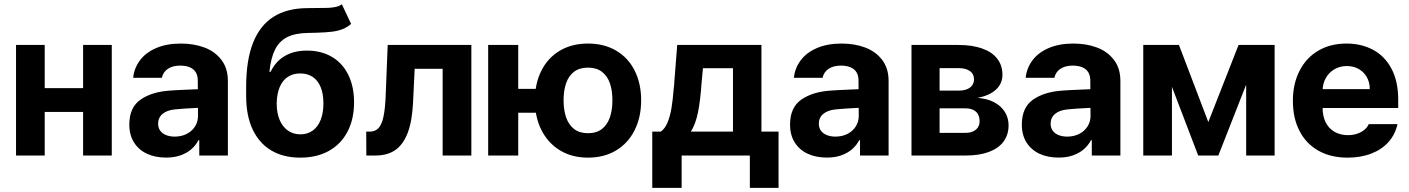

<svg xmlns="http://www.w3.org/2000/svg" viewBox="-20 -746 6761 921"><path d="M425.1 -209H147.4V-323.2H425.1ZM194.5 0H56.9V-530.3H194.5ZM516.2 0H378.6V-530.3H516.2Z M867.7 -225.3 820.9 -221.4Q782.4 -218 760.4 -200.2Q738.5 -182.4 738.5 -152.6Q738.5 -133 748.5 -119.1Q758.5 -105.2 776.7 -98Q794.9 -90.7 817.8 -90.7Q850.4 -90.7 875.9 -103.8Q901.3 -116.9 915.6 -139.5Q929.8 -162.1 929.8 -189.6L928.7 -360.7Q928.7 -383.3 919.1 -399.2Q909.6 -415.1 890.4 -423.2Q871.3 -431.3 844.6 -431.3Q808.3 -431.3 785.3 -415.9Q762.3 -400.5 756.4 -372.7H618.7Q623.5 -419.5 651.6 -456.9Q679.7 -494.3 729.7 -515.7Q779.8 -537.1 847.9 -537.1Q909.8 -537.1 960.4 -518.2Q1011 -499.3 1042 -458.9Q1073.1 -418.5 1073.1 -357.3V0H935.9V-73.4H932Q918.9 -48.4 897.5 -30Q876.1 -11.5 845.9 -0.8Q815.7 9.9 776.6 9.9Q725.2 9.9 685.6 -8.2Q646 -26.4 623.2 -62.1Q600.3 -97.8 600.3 -148.2Q600.3 -231.2 655 -268.7Q709.7 -306.3 797.3 -311.6Q812.1 -313.1 887.8 -316.4L935.7 -318.3L936.7 -229Q916.8 -228.4 867.7 -225.3Z M1498.6 -589Q1489.4 -589 1478.9 -588.5Q1468.4 -588 1457.2 -588Q1395.9 -587.2 1357.9 -568Q1319.9 -548.8 1299.6 -508.7Q1279.3 -468.6 1272.3 -401.6H1278Q1302.2 -451.6 1346 -477.4Q1389.9 -503.3 1452.4 -503.3Q1520.3 -503.3 1571.3 -473.7Q1622.3 -444.2 1650.3 -387.9Q1678.4 -331.7 1678.4 -255Q1678.4 -174.7 1647.1 -114.7Q1615.9 -54.7 1557.7 -22.2Q1499.5 10.2 1419.9 10.2Q1339.9 10.2 1281.8 -24Q1223.7 -58.2 1192.2 -124.5Q1160.8 -190.9 1160.8 -285.5V-329.5Q1160.8 -456.9 1193.7 -540.3Q1226.5 -623.7 1291.2 -665Q1355.9 -706.2 1452.5 -707Q1469.1 -707.5 1492.9 -707.5Q1533.4 -707.5 1552.8 -708.2Q1572.3 -708.9 1590.2 -712.7Q1608.1 -716.5 1619.8 -725.6L1664.2 -631.3Q1645.3 -614.7 1622.7 -606Q1600 -597.3 1572.2 -593.9Q1544.4 -590.4 1498.6 -589ZM1531.4 -250.1Q1531.4 -295.5 1518.3 -327.8Q1505.2 -360 1480.2 -376.9Q1455.2 -393.7 1420.2 -393.7Q1385.5 -393.7 1360.4 -377.1Q1335.2 -360.6 1321.7 -328.3Q1308.1 -296.1 1307.2 -250.1Q1307.2 -205.2 1321 -171.7Q1334.8 -138.3 1360.6 -120Q1386.3 -101.6 1421 -101.6Q1455.2 -101.6 1480.2 -119.7Q1505.2 -137.9 1518.3 -171.3Q1531.4 -204.7 1531.4 -250.1Z M1736.7 -114.7H1754.2Q1780.2 -114.7 1795.9 -131.7Q1811.6 -148.7 1819.8 -187.9Q1828.1 -227.2 1830.4 -295.9L1839.7 -530.3H2241V0H2103.3V-416.1H1969.1L1961.3 -253Q1956.8 -164 1935.6 -108.5Q1914.5 -53.1 1876.6 -26.5Q1838.7 0 1781.1 0H1737.3Z M2641.6 -205.1H2353.8V-319.8H2641.6ZM2465.9 0H2321.7V-530.3H2465.9ZM2545.8 -264.9Q2545.8 -345.3 2576.9 -407Q2608 -468.8 2665.5 -502.9Q2723.1 -537.1 2800.4 -537.1Q2878.2 -537.1 2936 -502.9Q2993.7 -468.8 3024.6 -407Q3055.5 -345.3 3055.5 -264.9Q3055.5 -184.4 3024.6 -122.1Q2993.7 -59.8 2936 -24.8Q2878.2 10.2 2800.4 10.2Q2723.6 10.2 2666.1 -24.8Q2608.6 -59.8 2577.2 -122.1Q2545.8 -184.4 2545.8 -264.9ZM2917.7 -264.9Q2917.7 -312.4 2905.4 -347.3Q2893.1 -382.2 2867 -401.9Q2841 -421.6 2800.4 -421.6Q2760.3 -421.6 2734.2 -402.2Q2708.2 -382.8 2695.8 -347.6Q2683.4 -312.4 2683.4 -264.9Q2683.4 -218 2695.8 -182.4Q2708.2 -146.9 2734.2 -127Q2760.3 -107 2800.4 -107Q2841 -107 2867 -127Q2892.9 -146.9 2905.3 -182.4Q2917.7 -218 2917.7 -264.9Z M3108.8 -114.7H3150Q3169.5 -128.6 3181.9 -158Q3194.2 -187.4 3200.8 -226.5Q3207.4 -265.6 3211.6 -319.6Q3213 -329.1 3213.7 -337.8Q3214.4 -346.5 3214.8 -355.4L3228.5 -530.3H3632.5V-114.7H3714.6V155.1H3576.9V0H3249.7V155.1H3108.8ZM3496 -114.7V-418.9H3351.9L3346 -355.4Q3339.6 -262.6 3328 -206.3Q3316.5 -150 3293.9 -114.7Z M4037.2 -225.3 3990.4 -221.4Q3951.8 -218 3929.9 -200.2Q3907.9 -182.4 3907.9 -152.6Q3907.9 -133 3917.9 -119.1Q3928 -105.2 3946.2 -98Q3964.4 -90.7 3987.2 -90.7Q4019.8 -90.7 4045.3 -103.8Q4070.8 -116.9 4085 -139.5Q4099.3 -162.1 4099.3 -189.6L4098.2 -360.7Q4098.2 -383.3 4088.6 -399.2Q4079 -415.1 4059.9 -423.2Q4040.8 -431.3 4014 -431.3Q3977.7 -431.3 3954.7 -415.9Q3931.7 -400.5 3925.8 -372.7H3788.2Q3792.9 -419.5 3821 -456.9Q3849.1 -494.3 3899.2 -515.7Q3949.2 -537.1 4017.3 -537.1Q4079.3 -537.1 4129.8 -518.2Q4180.4 -499.3 4211.5 -458.9Q4242.5 -418.5 4242.5 -357.3V0H4105.4V-73.4H4101.5Q4088.4 -48.4 4067 -30Q4045.6 -11.5 4015.3 -0.8Q3985.1 9.9 3946 9.9Q3894.7 9.9 3855 -8.2Q3815.4 -26.4 3792.6 -62.1Q3769.8 -97.8 3769.8 -148.2Q3769.8 -231.2 3824.5 -268.7Q3879.2 -306.3 3966.8 -311.6Q3981.5 -313.1 4057.2 -316.4L4105.1 -318.3L4106.1 -229Q4086.3 -228.4 4037.2 -225.3Z M4352.3 -530.3H4577.4Q4643.3 -530.3 4690.5 -513.7Q4737.8 -497.2 4763.2 -465Q4788.6 -432.7 4788.6 -387.4Q4788.6 -344.9 4757.2 -315.9Q4725.7 -286.9 4668.4 -276.5Q4715 -273.3 4748.7 -255.6Q4782.3 -237.9 4800.1 -209.2Q4818 -180.4 4818 -144.8Q4818 -99.9 4794.2 -67.4Q4770.5 -34.9 4724.3 -17.4Q4678.1 0 4612.2 0H4352.3ZM4679 -164.3Q4679 -183.9 4671.2 -197.9Q4663.5 -211.8 4648.4 -219Q4633.4 -226.2 4612.2 -226.2H4487.1V-108.8H4612.2Q4633 -108.8 4648 -115.9Q4663 -122.9 4671 -135.2Q4679 -147.4 4679 -164.3ZM4652.2 -366.2Q4652.2 -391.6 4632.3 -405.4Q4612.4 -419.3 4577.4 -419.3H4487.1V-311.5H4580.7Q4603 -311.5 4619.2 -318.3Q4635.5 -325.1 4643.8 -337.2Q4652.2 -349.4 4652.2 -366.2Z M5149 -225.3 5102.2 -221.4Q5063.6 -218 5041.7 -200.2Q5019.7 -182.4 5019.7 -152.6Q5019.7 -133 5029.8 -119.1Q5039.8 -105.2 5058 -98Q5076.2 -90.7 5099 -90.7Q5131.6 -90.7 5157.1 -103.8Q5182.6 -116.9 5196.8 -139.5Q5211.1 -162.1 5211.1 -189.6L5210 -360.7Q5210 -383.3 5200.4 -399.2Q5190.8 -415.1 5171.7 -423.2Q5152.6 -431.3 5125.8 -431.3Q5089.6 -431.3 5066.5 -415.9Q5043.5 -400.5 5037.6 -372.7H4900Q4904.7 -419.5 4932.8 -456.9Q4960.9 -494.3 5011 -515.7Q5061 -537.1 5129.2 -537.1Q5191.1 -537.1 5241.7 -518.2Q5292.2 -499.3 5323.3 -458.9Q5354.4 -418.5 5354.4 -357.3V0H5217.2V-73.4H5213.3Q5200.2 -48.4 5178.8 -30Q5157.4 -11.5 5127.2 -0.8Q5096.9 9.9 5057.8 9.9Q5006.5 9.9 4966.9 -8.2Q4927.2 -26.4 4904.4 -62.1Q4881.6 -97.8 4881.6 -148.2Q4881.6 -231.2 4936.3 -268.7Q4991 -306.3 5078.6 -311.6Q5093.3 -313.1 5169 -316.4L5217 -318.3L5217.9 -229Q5198.1 -228.4 5149 -225.3Z M5921.2 -530.3H6032.3L5824.3 0H5727.6L5524.9 -530.3H5635.3L5776.1 -160.4ZM5601.7 0H5464.1V-530.3H5601.7ZM5957.7 -530.3H6094.2V0H5957.7Z M6181.8 -262.4Q6181.8 -344 6213.7 -406.4Q6245.6 -468.9 6303.7 -503Q6361.8 -537.1 6438.6 -537.1Q6510.2 -537.1 6566.4 -507.1Q6622.6 -477.2 6654.8 -416.5Q6687 -355.8 6687 -268.6V-227.9H6240.9V-318.5H6550.6Q6550.6 -350.8 6536.7 -375.7Q6522.7 -400.7 6497.7 -415Q6472.7 -429.2 6440.8 -429.2Q6407.2 -429.2 6380.9 -413.7Q6354.6 -398.2 6339.7 -371.5Q6324.9 -344.8 6324.4 -313V-228.1Q6324.4 -188.3 6339.3 -158.7Q6354.3 -129.1 6382 -113.4Q6409.7 -97.7 6446.4 -97.7Q6470.6 -97.7 6490.6 -104.7Q6510.6 -111.6 6524.6 -123.1Q6538.7 -134.6 6545.7 -150.6H6683.6Q6673.1 -102.2 6641.4 -65.9Q6609.6 -29.5 6559 -9.7Q6508.4 10.2 6444.2 10.2Q6364 10.2 6304.8 -22.9Q6245.6 -56.1 6213.7 -117.6Q6181.8 -179.1 6181.8 -262.4Z"/></svg>

Font: WEMIX Pretendard Variable
Style: Regular
Weight: 400
Designer: Base glyphs from Inter by Rasmus Andersson; Hangeul glyphs from Noto Sans CJK(Source Han Sans) by Jang Soo-young and Kan
Foundry: Kil Hyung-jin
Version: Version 1.000;Glyphs 3.2 (3208)